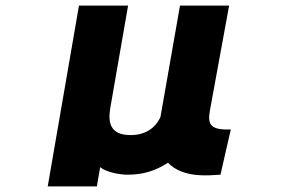

<svg xmlns="http://www.w3.org/2000/svg" viewBox="-20 -548 1040 688"><path d="M770 78 807 -84C773 -83 750 -86 738 -99C728 -109 728 -130 732 -151L801 -528H625L555 -129C536 -87 498 -63 445 -64C377 -65 366 -106 375 -160L439 -528H263L151 120H327L339 51C357 67 404 78 437 78C491 78 536 65 582 35C607 62 648 78 699 80C720 81 743 80 770 78Z"/></svg>

Font: LINE Seed JP App_OTF ExtraBold
Style: Regular
Weight: 800
Designer: LINE & Fontrix & Fontworks
Version: Version 1.013